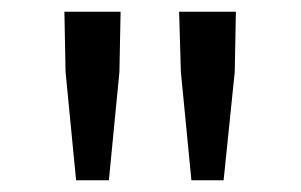

<svg xmlns="http://www.w3.org/2000/svg" viewBox="-20 -791 515 328"><path d="M110 -483 92 -668 90 -771H186L184 -668L166 -483ZM307 -483 289 -668 286 -771H383L381 -668L362 -483Z"/></svg>

Font: Source Han Sans SC
Style: Regular
Weight: 400
Designer: Ryoko NISHIZUKA 西塚涼子 (kana, bopomofo & ideographs); Paul D. Hunt (Latin, Greek & Cyrillic); Sandoll Communications 산돌커뮤니
Foundry: Adobe
Version: Version 2.002;hotconv 1.0.116;makeotfexe 2.5.65601; ttfautoh